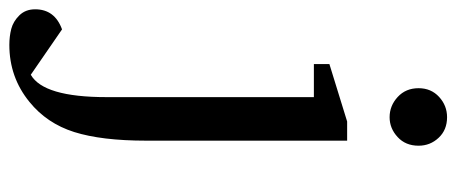

<svg xmlns="http://www.w3.org/2000/svg" viewBox="-382 -445 977 411"><g transform="rotate(90 106.5 -239.5)"><path d="M-2.9 229Q-21 229 -37.1 224.9Q-53.2 220.7 -66.2 207.5Q-79.1 194.3 -79.1 173.8Q-79.1 131.8 -36.1 116.2L61 183.1Q108.9 155.8 108.9 21V-422.9H38.1V-456.1L161.1 -494.1H202.1V-64Q202.1 31.7 183.6 90.3Q165 148.9 119.1 186Q66.4 229 -2.9 229ZM89.8 -647Q89.8 -673.8 108.4 -690.9Q127 -708 151.9 -708Q179.2 -708 196 -689.9Q212.9 -671.9 212.9 -647Q212.9 -619.1 194.3 -602.1Q175.8 -585 151.9 -585Q127.4 -585 108.6 -602.3Q89.8 -619.6 89.8 -647Z"/></g></svg>

Font: TAML ThiruValluvar
Style: Regular
Weight: 400
Version: Version 0.271; dev 7ad24fM